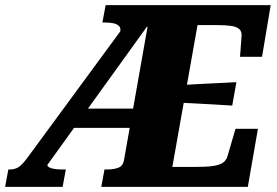

<svg xmlns="http://www.w3.org/2000/svg" viewBox="-67 -730 1081 750"><path d="M-34.4 -68H-29.4Q-8 -68 6.2 -77.7Q20.4 -87.4 38 -111L402.8 -607.4Q405.4 -621.2 397.5 -628.8Q389.6 -636.4 375.4 -639.2Q361.2 -642 343.4 -642H333L345.6 -710H990.4L956.6 -508H870.6L876.6 -589Q878.2 -607 867.4 -616.5Q856.6 -626 834.8 -629Q813 -632 780.8 -632H704.6L606.2 -78H699.6Q739.6 -78 764.5 -81.5Q789.4 -85 803.2 -94Q817 -103 822 -121L853 -227H940.6L901 0H328.6L341.2 -68H351.6Q377 -68 395.2 -74.8Q413.4 -81.6 417.4 -104.8L509.4 -625.2H506.6L118.2 -86Q117.2 -81 124.9 -76.5Q132.6 -72 146.5 -70Q160.4 -68 177 -68H190.2L177.6 0H-47ZM246.6 -305.8H495.4L484.4 -230.4H198.6ZM634 -397.4Q671.4 -400 708.3 -401.6Q745.2 -403.2 782.6 -405.3Q820 -407.4 856.4 -409L840.2 -317.6Q804.4 -320.2 767.8 -322Q731.2 -323.8 695.1 -325.9Q659 -328 622.2 -329.6Z"/></svg>

Font: Roboto Serif 20pt
Style: Italic
Weight: 400
Italic angle: -10°
Designer: Greg Gazdowicz
Foundry: Commercial Type
Version: Version 1.008